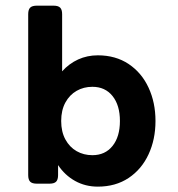

<svg xmlns="http://www.w3.org/2000/svg" viewBox="-20 -661 640 691"><path d="M203.6 -609.9V-404.3Q228.5 -432.1 261.2 -447Q293.9 -461.9 332 -461.9Q396 -461.9 442.9 -430.7Q489.7 -399.4 514.6 -345.7Q539.6 -292 539.6 -225.6Q539.6 -159.2 514.6 -105.5Q489.7 -51.8 442.9 -20.5Q396 10.7 332 10.7Q287.1 10.7 250.2 -9.8Q213.4 -30.3 189 -66.9V-30.8Q189 -14.2 181.9 -7.1Q174.8 0 158.2 0H112.3Q95.7 0 88.6 -7.1Q81.5 -14.2 81.5 -30.8V-609.9Q81.5 -626.5 88.6 -633.5Q95.7 -640.6 112.3 -640.6H172.9Q189.5 -640.6 196.5 -633.5Q203.6 -626.5 203.6 -609.9ZM200.2 -225.6Q200.2 -187 215.3 -159.2Q230.5 -131.3 255.9 -116.9Q281.2 -102.5 312.5 -102.5Q358.4 -102.5 385 -135.7Q411.6 -168.9 411.6 -225.6Q411.6 -282.2 385 -315.4Q358.4 -348.6 312.5 -348.6Q281.2 -348.6 255.9 -334.2Q230.5 -319.8 215.3 -292Q200.2 -264.2 200.2 -225.6Z"/></svg>

Font: Courier Prime Sans
Style: Bold
Weight: 700
Designer: Alan Dague-Greene
Foundry: Quote-Unquote Apps
Version: Version 3.020